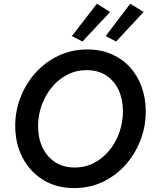

<svg xmlns="http://www.w3.org/2000/svg" viewBox="-20 -988 811 1015"><path d="M372.1 6.3Q278.8 6.3 208.7 -36.6Q138.7 -79.6 99.6 -154.1Q60.5 -228.5 60.5 -322.8Q60.5 -402.8 89.4 -475.8Q118.2 -548.8 169.7 -605.2Q221.2 -661.6 290.8 -694.1Q360.4 -726.6 441.4 -726.6Q512.7 -726.6 569.8 -701.7Q627 -676.8 667.2 -632.3Q707.5 -587.9 729 -528.3Q750.5 -468.8 750.5 -398.9Q750.5 -317.9 721.9 -244.9Q693.4 -171.9 642.3 -115.2Q591.3 -58.6 522.5 -26.1Q453.6 6.3 372.1 6.3ZM374.5 -102.5Q431.6 -102.5 478.5 -127.4Q525.4 -152.3 559.3 -194.3Q593.3 -236.3 611.6 -289.6Q629.9 -342.8 629.9 -399.4Q629.9 -461.4 607.7 -510.5Q585.4 -559.6 542.5 -588.4Q499.5 -617.2 438.5 -617.2Q381.3 -617.2 334.2 -592.3Q287.1 -567.4 252.7 -525.1Q218.3 -482.9 199.7 -429.9Q181.2 -377 181.2 -320.8Q181.2 -258.8 204.1 -209.5Q227.1 -160.2 270.5 -131.3Q314 -102.5 374.5 -102.5ZM416 -768.6 359.9 -797.4 492.2 -968.3 562 -924.8ZM593.8 -768.6 538.6 -797.4 668.5 -968.3 739.3 -924.8Z"/></svg>

Font: Reddit Sans SemiBold
Style: Italic
Weight: 600
Italic angle: -11.25°
Designer: Stephen Hutchings
Version: Version 1.013